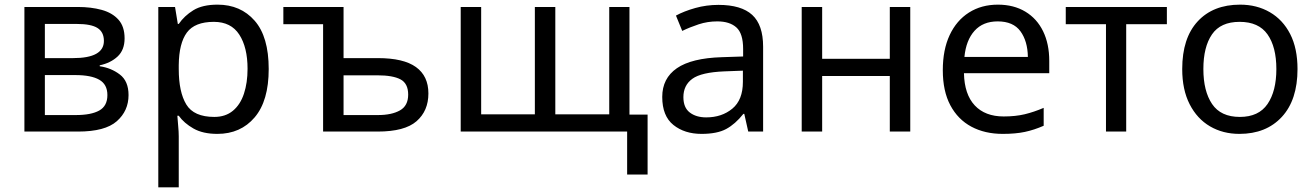

<svg xmlns="http://www.w3.org/2000/svg" viewBox="-20 -566 5656 826"><path d="M516 -401Q516 -351 486 -323Q456 -295 409 -285V-281Q458 -274 495.5 -245.5Q533 -217 533 -157Q533 -89 482.5 -44.5Q432 0 316 0H85V-536H315Q372 -536 417.5 -523.5Q463 -511 489.5 -481.5Q516 -452 516 -401ZM427 -390Q427 -428 399.5 -445.5Q372 -463 310 -463H173V-316H294Q427 -316 427 -390ZM442 -157Q442 -203 407 -223Q372 -243 304 -243H173V-71H306Q372 -71 407 -90.5Q442 -110 442 -157Z M916 -546Q1015 -546 1075.5 -477Q1136 -408 1136 -269Q1136 -132 1075.5 -61Q1015 10 915 10Q853 10 812.5 -13Q772 -36 749 -68H743Q744 -51 746.5 -25Q749 1 749 20V240H661V-536H733L745 -463H749Q773 -498 812 -522Q851 -546 916 -546ZM900 -472Q818 -472 784 -426Q750 -380 749 -286V-269Q749 -170 781.5 -116.5Q814 -63 902 -63Q950 -63 982 -89.5Q1014 -116 1029.5 -163Q1045 -210 1045 -270Q1045 -362 1009.5 -417Q974 -472 900 -472Z M1458 -536V-316H1606Q1716 -316 1769.5 -277.5Q1823 -239 1823 -164Q1823 -89 1772 -44.5Q1721 0 1605 0H1370V-462H1199V-536ZM1603 -242H1458V-71H1606Q1665 -71 1700.5 -91Q1736 -111 1736 -159Q1736 -207 1703 -224.5Q1670 -242 1603 -242Z M2688 -536V-73H2766V185H2678V0H1962V-536H2050V-74H2281V-536H2369V-74H2601V-536Z M3071 -545Q3169 -545 3216 -502Q3263 -459 3263 -365V0H3199L3182 -76H3178Q3143 -32 3104 -11Q3065 10 2998 10Q2925 10 2877 -28.5Q2829 -67 2829 -149Q2829 -229 2892 -272.5Q2955 -316 3086 -320L3177 -323V-355Q3177 -422 3148 -448Q3119 -474 3066 -474Q3024 -474 2986 -461.5Q2948 -449 2915 -433L2888 -499Q2923 -518 2971 -531.5Q3019 -545 3071 -545ZM3176 -262 3097 -259Q2997 -255 2958.5 -227Q2920 -199 2920 -148Q2920 -103 2947.5 -82Q2975 -61 3018 -61Q3085 -61 3130.5 -98.5Q3176 -136 3176 -214Z M3517 -536V-313H3808V-536H3896V0H3808V-239H3517V0H3429V-536Z M4273 -546Q4341 -546 4391 -516Q4441 -486 4467.5 -431.5Q4494 -377 4494 -304V-251H4127Q4129 -160 4173.5 -112.5Q4218 -65 4298 -65Q4349 -65 4388.5 -74.5Q4428 -84 4470 -102V-25Q4429 -7 4389 1.5Q4349 10 4294 10Q4217 10 4159 -21Q4101 -52 4068.5 -113Q4036 -174 4036 -264Q4036 -352 4065.5 -415Q4095 -478 4148.5 -512Q4202 -546 4273 -546ZM4272 -474Q4209 -474 4172.5 -433.5Q4136 -393 4129 -321H4402Q4401 -389 4370 -431.5Q4339 -474 4272 -474Z M5000 -462H4825V0H4738V-462H4565V-536H5000Z M5562 -269Q5562 -136 5494.5 -63Q5427 10 5312 10Q5241 10 5185.5 -22.5Q5130 -55 5098 -117.5Q5066 -180 5066 -269Q5066 -402 5132.5 -474Q5199 -546 5315 -546Q5387 -546 5443 -513.5Q5499 -481 5530.5 -419.5Q5562 -358 5562 -269ZM5157 -269Q5157 -174 5194.5 -118.5Q5232 -63 5314 -63Q5395 -63 5433 -118.5Q5471 -174 5471 -269Q5471 -364 5433 -418Q5395 -472 5313 -472Q5231 -472 5194 -418Q5157 -364 5157 -269Z"/></svg>

Font: Apis
Style: Regular
Weight: 400
Designer: Monotype Design Team
Foundry: Monotype Imaging Inc.
Version: Version 2.000; build 0001